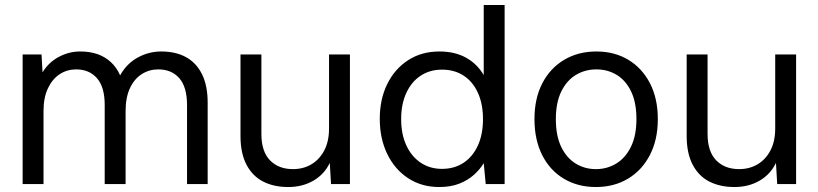

<svg xmlns="http://www.w3.org/2000/svg" viewBox="-20 -740 3291 772"><path d="M71 0V-521H147L151 -449Q175 -489 216 -511Q257 -533 302 -533Q341 -533 371.5 -522.5Q402 -512 425.5 -490.5Q449 -469 463 -437Q489 -484 533.5 -508.5Q578 -533 628 -533Q686 -533 727.5 -510.5Q769 -488 792 -442Q815 -396 815 -327V0H732V-318Q732 -390 701 -425.5Q670 -461 616 -461Q580 -461 550 -442Q520 -423 502.5 -385.5Q485 -348 485 -294V0H401V-318Q401 -390 370 -425.5Q339 -461 286 -461Q250 -461 220.5 -442Q191 -423 173 -385.5Q155 -348 155 -294V0Z M1139 12Q1081 12 1038 -10Q995 -32 971 -78Q947 -124 947 -193V-521H1031V-202Q1031 -131 1065.5 -95.5Q1100 -60 1158 -60Q1199 -60 1231.5 -79Q1264 -98 1283.5 -134.5Q1303 -171 1303 -224V-521H1387V0H1311L1306 -85Q1284 -39 1240 -13.5Q1196 12 1139 12Z M1746 12Q1675 12 1621 -23.5Q1567 -59 1537 -121Q1507 -183 1507 -262Q1507 -341 1537 -402Q1567 -463 1621 -498Q1675 -533 1747 -533Q1809 -533 1854 -508Q1899 -483 1925 -438V-720H2009V0H1933L1925 -84Q1910 -59 1885.5 -37Q1861 -15 1826.5 -1.5Q1792 12 1746 12ZM1757 -61Q1807 -61 1844 -85.5Q1881 -110 1901.5 -155Q1922 -200 1922 -261Q1922 -322 1901.5 -367Q1881 -412 1844 -436Q1807 -460 1757 -460Q1709 -460 1672 -436Q1635 -412 1614 -367Q1593 -322 1593 -261Q1593 -200 1614 -155Q1635 -110 1672 -85.5Q1709 -61 1757 -61Z M2376 12Q2303 12 2247 -21.5Q2191 -55 2160 -116.5Q2129 -178 2129 -261Q2129 -344 2160.5 -405Q2192 -466 2248.5 -499.5Q2305 -533 2378 -533Q2451 -533 2506.5 -499.5Q2562 -466 2593.5 -405Q2625 -344 2625 -261Q2625 -178 2593 -116.5Q2561 -55 2505 -21.5Q2449 12 2376 12ZM2376 -60Q2421 -60 2458 -82.5Q2495 -105 2517 -150Q2539 -195 2539 -261Q2539 -328 2517.5 -372.5Q2496 -417 2459.5 -439Q2423 -461 2378 -461Q2333 -461 2296 -439Q2259 -417 2237 -372.5Q2215 -328 2215 -261Q2215 -194 2236.5 -149.5Q2258 -105 2294.5 -82.5Q2331 -60 2376 -60Z M2933 12Q2875 12 2832 -10Q2789 -32 2765 -78Q2741 -124 2741 -193V-521H2825V-202Q2825 -131 2859.5 -95.5Q2894 -60 2952 -60Q2993 -60 3025.5 -79Q3058 -98 3077.5 -134.5Q3097 -171 3097 -224V-521H3181V0H3105L3100 -85Q3078 -39 3034 -13.5Q2990 12 2933 12Z"/></svg>

Font: DM Sans 10pt
Style: Regular
Weight: 400
Version: Version 4.004;gftools[0.9.30]